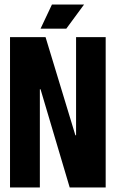

<svg xmlns="http://www.w3.org/2000/svg" viewBox="-20 -823 507 843"><path d="M24 0V-660H180L311 -229H314V-660H444V0H286L158 -431H155V0ZM271 -697H158L208 -803H349Z"/></svg>

Font: Bricolage Grotesque 48pt Condensed Bricolage Grotesque 48pt Condensed Regular
Style: Bold
Weight: 700
Width: 3
Designer: Mathieu Triay
Foundry: Atelier Triay
Version: Version 1.000; ttfautohint (v1.8.4.7-5d5b);gftools[0.9.32]